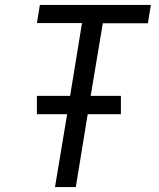

<svg xmlns="http://www.w3.org/2000/svg" viewBox="-20 -755 640 775"><path d="M202 0 251 -294H129V-368H263L311 -662H129L141 -735H589L577 -661H395L346 -368H468V-294H334L286 0Z"/></svg>

Font: Iosevka Curly Extended Oblique
Style: Regular
Weight: 400
Width: 7
Italic angle: -9°
Monospace: yes
Designer: Belleve Invis
Foundry: Belleve Invis
Version: Version 11.1.0; ttfautohint (v1.8.3)